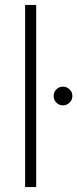

<svg xmlns="http://www.w3.org/2000/svg" viewBox="-20 -760 314 780"><path d="M82 -740H127V0H82ZM236 -332Q220 -332 209 -343Q198 -354 198 -370Q198 -386 209 -397Q220 -408 236 -408Q251 -408 262.5 -397Q274 -386 274 -370Q274 -354 262.5 -343Q251 -332 236 -332Z"/></svg>

Font: Fz Poppins ExtLt
Style: Regular
Weight: 200
Designer: Ninad Kale (Devanagari), Jonny Pinhorn (Latin)
Foundry: Indian Type Foundry
Version: Vit hóa bi Vntype.Com & FontZin.Com